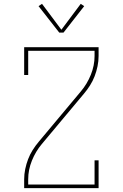

<svg xmlns="http://www.w3.org/2000/svg" viewBox="-20 -981 640 1001"><path d="M106 0V-46Q106 -73 111.5 -99.5Q117 -126 126.5 -151Q136 -176 150.5 -199Q165 -222 182 -242L402 -505Q434 -543 453.5 -591Q473 -639 473 -689V-716H127V-590H106V-735H494V-689Q494 -662 488.5 -635.5Q483 -609 473.5 -584Q464 -559 449.5 -536Q435 -513 418 -493L198 -230Q166 -192 146.5 -144Q127 -96 127 -46V-19H473V-145H494V0ZM289 -811 181 -949 199 -961 300 -826 401 -961 419 -949 311 -811Z"/></svg>

Font: Iosevka Curly Slab ThEx
Style: Regular
Weight: 100
Width: 7
Monospace: yes
Designer: Belleve Invis
Foundry: Belleve Invis
Version: Version 11.1.0; ttfautohint (v1.8.3)